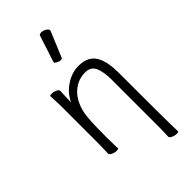

<svg xmlns="http://www.w3.org/2000/svg" viewBox="-286 -827 1071 1071"><g transform="rotate(-45 250.0 -291.5)"><path d="M216 -594Q267 -750 267 -751Q269 -759 284 -759Q299 -759 313.5 -750.5Q328 -742 328 -732Q328 -730 328 -729L265 -578Q263 -572 252 -572Q241 -572 228.5 -579Q216 -586 216 -590Q216 -592 216 -594ZM434 172Q434 176 419 176Q404 176 389 169Q374 162 374 153Q375 145 375 125.5Q375 106 376 86V-293Q376 -354 361 -390Q345 -428 300 -428Q229 -428 181 -371Q137 -315 132 -229Q128 -184 128 -79Q128 -56 130 2Q130 6 115 6Q100 6 85 -1Q70 -8 70 -17Q70 -44 72 -88V-395Q69 -458 69 -471Q69 -476 84 -476Q99 -476 114 -469Q129 -462 129 -453L126 -365L136 -384Q159 -424 204.5 -452Q250 -480 300 -480Q380 -480 409 -419Q431 -373 431 -297Q431 71 432.5 104Q434 137 434 172Z"/></g></svg>

Font: Moon Stars Kai HW Light
Style: Regular
Weight: 300
Designer: GuiWonder
Version: Version 1.101